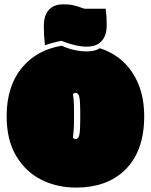

<svg xmlns="http://www.w3.org/2000/svg" viewBox="-20 -852 698 888"><path d="M10.7 -314.9Q10.7 -204.1 55.2 -130.1Q99.6 -56.2 172.1 -20.3Q244.6 15.6 331.5 15.6Q471.7 15.6 555.2 -63Q647 -149.9 647 -314.9Q647 -432.6 593 -515.1Q539.1 -597.7 441.9 -628.9Q418.5 -614.3 383.3 -614.3Q321.3 -614.3 265.6 -640.6Q153.3 -621.6 85.9 -543.9Q10.7 -457 10.7 -314.9ZM263.7 -663.1Q332 -636.2 381.3 -636.2Q430.7 -636.2 454.1 -667Q473.6 -692.4 473.6 -734.9Q473.6 -777.3 468.8 -811.5H371.1Q364.7 -813.5 356.4 -816.4Q348.1 -819.3 344.5 -820.6Q340.8 -821.8 336.4 -823Q332 -824.2 316.9 -828.1Q301.8 -832 272.9 -832Q225.1 -832 202.1 -801.8Q182.6 -776.4 182.6 -731Q182.6 -687.5 188 -642.6Q198.7 -647 223.9 -653.8Q249 -660.6 263.7 -663.1ZM351.1 -336.9V-294.4Q351.1 -245.6 346.7 -227.3Q342.3 -209 330.6 -209Q323.2 -209 317.4 -213.9L318.4 -225.6Q319.3 -236.3 320.8 -251.5Q322.3 -266.6 322.3 -299.8V-331.5Q322.3 -379.4 320.3 -394Q318.4 -408.7 317.4 -417.5Q323.2 -422.4 330.6 -422.4Q342.3 -422.4 346.7 -404.1Q351.1 -385.7 351.1 -336.9Z"/></svg>

Font: Friends & Family
Style: Regular
Weight: 400
Designer: Sarang Kulkarni, Maithili Shingre, Noopur Datye
Foundry: Ek Type
Version: Version 1.000;hotconv 1.0.117;makeotfexe 2.5.65602